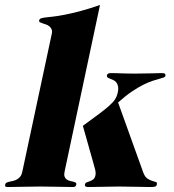

<svg xmlns="http://www.w3.org/2000/svg" viewBox="-71 -750 701 772"><path d="M188.5 -59.1Q186 -46.9 188.7 -39.8Q191.4 -32.7 197 -28.6Q202.6 -24.4 210 -22.7Q217.3 -21 223.4 -19.5Q229.5 -18.1 233.2 -15.6Q236.8 -13.2 235.8 -7.8Q234.9 -3.9 232.2 -1Q229.5 2 222.7 2Q193.8 2 161.9 1Q129.9 0 91.8 0Q53.2 0 20.3 1Q-12.7 2 -41 2Q-47.9 2 -49.6 -1Q-51.3 -3.9 -50.3 -7.8Q-49.3 -13.2 -44.4 -15.6Q-39.6 -18.1 -32.7 -19.5Q-25.9 -21 -18.1 -22.7Q-10.3 -24.4 -2.9 -28.6Q4.4 -32.7 10.3 -39.8Q16.1 -46.9 18.6 -59.1L136.7 -611.8Q139.6 -624.5 136.5 -632.1Q133.3 -639.6 127.4 -644.3Q121.6 -648.9 114 -651.6Q106.4 -654.3 100.1 -656.2Q93.8 -658.2 89.6 -660.6Q85.4 -663.1 86.4 -668Q87.9 -673.8 93.5 -676Q99.1 -678.2 110.8 -679.7Q122.6 -681.2 141.1 -683.1Q159.7 -685.1 186.5 -690.2Q213.4 -695.3 249 -704.6Q284.7 -713.9 331.1 -730ZM262.2 -244.1Q301.8 -272.9 327.6 -292.2Q353.5 -311.5 369.1 -325.7Q384.8 -339.8 391.8 -351.1Q398.9 -362.3 401.9 -375Q405.8 -392.1 403.6 -402.6Q401.4 -413.1 396.2 -419.2Q391.1 -425.3 384 -428.5Q377 -431.6 371.1 -433.8Q365.2 -436 361.6 -438.7Q357.9 -441.4 358.9 -446.8Q359.9 -452.1 364 -454.1Q368.2 -456.1 375 -456.1Q382.3 -456.1 393.1 -455.8Q403.8 -455.6 417 -455.1Q430.2 -454.6 445.3 -454.3Q460.4 -454.1 475.6 -454.1Q512.2 -454.1 538.6 -455.1Q564.9 -456.1 580.1 -456.1Q588.9 -456.1 592 -453.4Q595.2 -450.7 594.2 -445.8Q593.3 -440.9 587.2 -438.5Q581.1 -436 569.8 -433.1Q558.6 -430.2 542.7 -425Q526.9 -419.9 506.1 -409.7Q485.4 -399.4 459.7 -382.3Q434.1 -365.2 403.8 -337.9L504.4 -58.1Q511.2 -39.1 521.5 -32.2Q531.7 -25.4 540.8 -22.7Q549.8 -20 555.7 -18.3Q561.5 -16.6 559.6 -7.8Q558.6 -2 553.2 0Q547.9 2 532.7 2Q503.4 2 473.1 1Q442.9 0 407.7 0Q377 0 346.2 1Q315.4 2 284.7 2Q277.3 2 273.4 0Q269.5 -2 270.5 -8.8Q272 -14.6 277.8 -16.8Q283.7 -19 290.5 -21.5Q297.4 -23.9 303.7 -28.6Q310.1 -33.2 312.5 -43.9Q314.9 -55.2 311.5 -68.4Q308.1 -81.5 304.2 -95.2Z"/></svg>

Font: XB Zar
Style: Bold Italic
Weight: 700
Italic angle: -12°
Designer: Behnam
Foundry: Irmug
Version: Version 8.005 2009